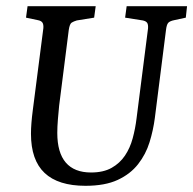

<svg xmlns="http://www.w3.org/2000/svg" viewBox="-20 -589 624 620"><path d="M256 11Q168 11 124 -30.5Q80 -72 80 -157Q80 -173 81.5 -192Q83 -211 86 -234L120 -498Q121 -510 117 -516Q113 -522 102 -524L64 -532L69 -569H289L284 -532L228 -523Q218 -520 211.5 -516Q205 -512 202 -492L171 -248Q169 -229 167 -204Q165 -179 165 -160Q165 -96 192.5 -64Q220 -32 274 -32Q314 -32 340.5 -47Q367 -62 383.5 -86.5Q400 -111 408.5 -142.5Q417 -174 421 -207L458 -497Q459 -510 455 -515.5Q451 -521 441 -523L384 -532L389 -569H584L580 -532L543 -524Q528 -521 523 -515Q518 -509 516 -492L480 -208Q475 -169 463 -130Q451 -91 426 -59Q401 -27 360 -8Q319 11 256 11Z"/></svg>

Font: Yrsa
Style: Italic
Weight: 400
Italic angle: -7.10001°
Designer: Anna Giedrys (Yrsa+Rasa design), David Brezina (Yrsa art-direction, Rasa art-direction, design)
Foundry: Rosetta Type Foundry
Version: Version 2.004